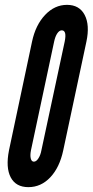

<svg xmlns="http://www.w3.org/2000/svg" viewBox="-20 -763 382 791"><path d="M97 8Q149 8 187.2 -32.5Q225.5 -73 240.5 -143.5L336 -591.5Q350.5 -660 328.8 -701.5Q307 -743 256 -743Q205 -743 165.8 -701.5Q126.5 -660 112 -591.5L17 -143.5Q3 -72.5 24.2 -32.2Q45.5 8 97 8ZM119.5 -97Q110 -97 106.8 -110Q103.5 -123 107.5 -143.5L203 -591.5Q207.5 -613 216 -625.5Q224.5 -638 234.5 -638Q256 -638 246.5 -591.5L150.5 -143.5Q147 -124 138.2 -110.5Q129.5 -97 119.5 -97Z"/></svg>

Font: League Gothic SemiCondensed Italic
Style: Regular
Weight: 400
Width: 4
Designer: The League of Moveable Type
Version: Version 1.600; ttfautohint (v1.8.3)